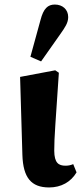

<svg xmlns="http://www.w3.org/2000/svg" viewBox="-20 -801 357 836"><path d="M193.9 15.2C246.2 15.2 288.6 -8.6 313.3 -50.5L298.8 -86.4C289.1 -82.1 278.2 -79.5 265.6 -79.5C234.6 -79.5 216.7 -91.9 216.2 -144.4C215.9 -201.8 222.5 -275.1 236.3 -484.2L220.5 -494.9L67.5 -466.1L77.5 -126.4C80.6 -27.6 115.6 15.2 193.9 15.2ZM112.4 -553.8 158.9 -533.6 241.5 -650.9C263.9 -682.8 276.9 -701.5 276.9 -726.8C276.9 -760.4 251.5 -781.2 218.8 -781.2C188.1 -781.2 169.3 -763.9 156.4 -714L112.4 -553.8Z"/></svg>

Font: Source Serif Variable
Style: Regular
Weight: 389
Designer: Frank Grießhammer
Foundry: Adobe Systems Incorporated
Version: Version 3.001;hotconv 1.0.111;makeotfexe 2.5.65597